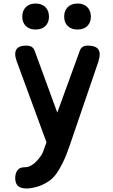

<svg xmlns="http://www.w3.org/2000/svg" viewBox="-20 -808 640 1086"><path d="M233 24 243 -3 74 -463Q70 -474 68 -484Q66 -494 66 -502Q66 -527 82 -538.5Q98 -550 127 -550Q149 -550 160 -542.5Q171 -535 176 -521L304 -171L431 -520Q436 -535 447 -542.5Q458 -550 475 -550Q510 -550 527 -538Q544 -526 544 -500Q544 -492 542 -482Q540 -472 537 -461L376 10Q369 31 358 59.5Q347 88 333 116.5Q319 145 301.5 170.5Q284 196 264 211Q230 236 194 247Q158 258 130 258Q98 258 82 244Q66 230 66 199V197Q67 170 79.5 154Q92 138 119 138Q136 138 149.5 131.5Q163 125 175 115Q188 103 196.5 93Q205 83 212 72.5Q219 62 223.5 50.5Q228 39 233 24ZM419 -641Q384 -641 363.5 -660.5Q343 -680 343 -714Q343 -748 363.5 -768Q384 -788 419 -788Q453 -788 473.5 -768Q494 -748 494 -714Q494 -680 473.5 -660.5Q453 -641 419 -641ZM181 -641Q147 -641 126.5 -660.5Q106 -680 106 -714Q106 -748 126.5 -768Q147 -788 181 -788Q216 -788 236.5 -768Q257 -748 257 -714Q257 -680 236.5 -660.5Q216 -641 181 -641Z"/></svg>

Font: Maple Mono Normal NL
Style: Bold
Weight: 700
Monospace: yes
Designer: subframe7536
Version: Version 7.000